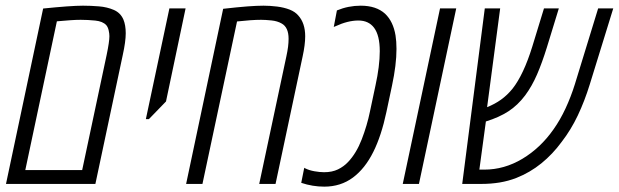

<svg xmlns="http://www.w3.org/2000/svg" viewBox="-20 -660 2221 689"><path d="M1.5 0 134.8 -629.4Q182.6 -634.3 219.2 -637Q255.9 -639.6 277.8 -639.6Q305.2 -639.6 335 -637.2Q364.7 -634.8 388.7 -624.3Q412.6 -613.8 422.9 -589.8Q431.2 -569.8 431.2 -540.5Q431.2 -510.7 420.4 -461.9L322.3 0ZM70.8 -49.8H274.9L362.8 -463.4Q372.6 -510.3 372.6 -530.3Q372.6 -539.6 369.9 -551.3Q367.2 -563 361.3 -569.8Q348.6 -583.5 321.8 -586.2Q294.9 -588.9 269.5 -588.9Q252 -588.9 231.9 -587.4Q211.9 -585.9 184.1 -583.5Z M503.4 -232.4 587.9 -629.9H646L575.7 -295.9L514.2 -232.4Z M647.9 0 780.8 -628.4Q832.5 -634.3 867.4 -637Q902.3 -639.6 925.8 -639.6Q948.7 -639.6 974.1 -636.5Q999.5 -633.3 1019.5 -625.5Q1039.1 -617.7 1050.3 -604.5Q1075.2 -577.1 1075.2 -529.8Q1075.2 -499.5 1065.9 -457L968.8 0H910.2L1007.8 -458.5Q1011.7 -476.6 1013.7 -491.9Q1015.6 -507.3 1015.6 -521Q1015.6 -562 990.7 -575.7Q975.6 -584.5 953.9 -586.7Q932.1 -588.9 917 -588.9Q898.9 -588.9 878.4 -587.4Q857.9 -585.9 830.6 -583L706.5 0Z M1143.6 9.8Q1101.6 9.8 1061 -3.9L1071.8 -58.1Q1072.8 -57.1 1073.5 -56.6Q1074.2 -56.2 1075.7 -55.7Q1089.4 -48.8 1108.4 -45.4Q1127.4 -42 1143.1 -42Q1171.9 -42 1192.9 -52.2Q1213.9 -62.5 1229 -78.6Q1258.8 -109.9 1278.1 -159.9Q1297.4 -210 1307.6 -259.8L1327.6 -354Q1335 -387.7 1338.9 -418.7Q1342.8 -449.7 1342.8 -476.1Q1342.8 -533.2 1322.3 -560.5Q1302.7 -586.4 1266.1 -586.4Q1228.5 -586.4 1184.1 -565.9Q1182.1 -565.4 1180.9 -564.7Q1179.7 -564 1177.7 -563L1189 -622.6Q1230 -639.6 1274.4 -639.6Q1330.1 -639.6 1361.8 -610.8Q1391.1 -583 1399.4 -532.7Q1402.8 -511.7 1402.8 -484.4Q1402.8 -427.7 1386.7 -352.5L1366.7 -258.3Q1348.6 -172.9 1319.8 -115.2Q1290 -55.2 1246.6 -22.9Q1202.6 9.8 1143.6 9.8Z M1425.3 0 1559.1 -629.9H1617.2L1483.4 0Z M1638.7 0 1719.7 -629.9H1774.9L1728 -275.4Q1755.9 -286.6 1778.1 -302.5Q1800.3 -318.4 1819.3 -341.8Q1858.9 -392.1 1890.1 -492.7L1932.1 -629.9H1985.4L1942.4 -489.7Q1925.3 -434.6 1907.2 -392.8Q1889.2 -351.1 1864.7 -317.9Q1837.9 -282.2 1804.4 -260.5Q1771 -238.8 1723.6 -224.1L1700.2 -51.3H1717.8Q1789.6 -51.3 1854.5 -90.1Q1919.4 -128.9 1966.3 -195.8Q1990.2 -229.5 2009.5 -271Q2028.8 -312.5 2043 -357.9L2126.5 -629.9H2180.7L2096.2 -356.4Q2078.1 -297.9 2053.5 -245.8Q2028.8 -193.8 1995.6 -150.9Q1963.4 -106.9 1922.9 -74Q1882.3 -41 1833 -21.5Q1804.2 -10.3 1772.9 -5.1Q1741.7 0 1708.5 0Z"/></svg>

Font: Open Sans Condensed Light
Style: Italic
Weight: 300
Width: 3
Italic angle: -12°
Designer: Monotype Design Team
Foundry: Monotype Imaging Inc.
Version: Version 3.000; ttfautohint (v1.8.4)